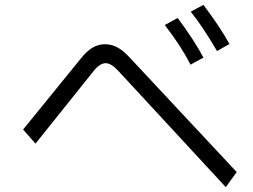

<svg xmlns="http://www.w3.org/2000/svg" viewBox="-20 -811 1040 790"><path d="M873 -601Q817 -697 765 -763L817 -791Q885 -701 924 -630ZM764 -545Q724 -623 658 -708L711 -737Q779 -646 817 -574ZM468 -518Q438 -551 415 -551Q390 -551 363 -516L126 -220L75 -278L310 -567Q336 -600 360 -614.5Q384 -629 412 -629Q439 -629 463 -616Q487 -603 512 -576L954 -103L909 -41Z"/></svg>

Font: PlemolJP35 Console
Style: Regular
Weight: 400
Version: v2.0.3; ttfautohint (v1.8.4.7-5d5b-dirty) -l 6 -r 45 -G 200 